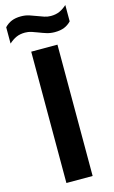

<svg xmlns="http://www.w3.org/2000/svg" viewBox="-182 -993 623 1045"><g transform="rotate(-15 129.0 -470.0)"><path d="M55.3 0V-740H203.1V0ZM207.9 -809.4Q183.2 -809.4 161.8 -816.1Q140.4 -822.7 120.6 -830.7Q102.9 -837.7 85.3 -843.4Q67.8 -849.1 49 -849.1Q20.7 -849.1 -0.2 -839.7Q-21 -830.4 -41.8 -811.7V-903.7Q-24 -922.4 -2.1 -931.3Q19.8 -940.3 50.4 -940.3Q75.2 -940.3 96.6 -933.4Q117.9 -926.6 137.8 -918.6Q155.5 -911.7 173.2 -905.8Q191 -899.9 209.3 -899.9Q237.7 -899.9 258.8 -909.4Q279.9 -918.9 300.2 -937.3V-845.3Q282.9 -827.1 260.8 -818.2Q238.7 -809.4 207.9 -809.4Z"/></g></svg>

Font: Encode Sans SC Condensed Thin
Style: Regular
Weight: 100
Width: 3
Designer: Multiple Designers
Foundry: Impallari Type
Version: Version 3.002